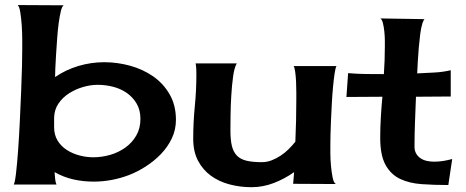

<svg xmlns="http://www.w3.org/2000/svg" viewBox="-20 -741 1871 771"><path d="M398.4 -491.2Q451.2 -491.2 502.4 -477.1Q553.7 -462.9 594.7 -434.6Q635.7 -406.2 661.1 -362.3Q686.5 -318.4 686.5 -259.8Q686.5 -219.7 669.9 -185.1Q653.3 -150.4 626 -122.1Q598.6 -93.8 564.9 -72.3Q531.2 -50.8 498 -38.1Q428.7 -11.7 355.5 -11.7Q314.5 -11.7 274.9 -20.5Q235.4 -29.3 199.2 -49.8Q200.2 -39.1 201.2 -24.9Q202.1 -10.7 207 0H35.2Q40 -7.8 44.4 -45.9Q48.8 -84 52.7 -137.7Q56.6 -191.4 59.6 -253.9Q62.5 -316.4 64.9 -374Q67.4 -431.6 68.4 -477.5Q69.3 -523.4 69.3 -543.9Q69.3 -554.7 69.3 -581.5Q69.3 -608.4 67.4 -637.7Q65.4 -667 61.5 -691.4Q57.6 -715.8 50.8 -720.7L236.3 -719.7Q229.5 -716.8 224.6 -697.3Q219.7 -677.7 215.8 -648.9Q211.9 -620.1 209.5 -585.9Q207 -551.8 205.1 -521Q203.1 -490.2 202.1 -465.8Q201.2 -441.4 201.2 -431.6Q244.1 -460.9 294.9 -476.1Q345.7 -491.2 398.4 -491.2ZM354.5 -109.4Q388.7 -109.4 422.4 -119.1Q456.1 -128.9 483.4 -148.4Q510.7 -168 527.3 -196.8Q543.9 -225.6 543.9 -263.7Q543.9 -298.8 528.8 -324.7Q513.7 -350.6 489.3 -367.7Q464.8 -384.8 434.1 -392.6Q403.3 -400.4 372.1 -400.4Q343.8 -400.4 313.5 -391.6Q283.2 -382.8 257.3 -366.2Q231.4 -349.6 214.8 -325.2Q198.2 -300.8 197.3 -268.6V-230.5Q197.3 -199.2 211.4 -176.3Q225.6 -153.3 248.5 -138.7Q271.5 -124 299.3 -116.7Q327.1 -109.4 354.5 -109.4Z M1306.6 -161.1Q1306.6 -151.4 1306.6 -126.5Q1306.6 -101.6 1309.1 -75.2Q1311.5 -48.8 1315.9 -27.3Q1320.3 -5.9 1329.1 -2L1157.2 -2.9L1161.1 -49.8Q1124 -23.4 1080.1 -6.3Q1036.1 10.7 990.2 10.7Q944.3 10.7 901.9 -0.5Q859.4 -11.7 827.1 -35.2Q794.9 -58.6 775.4 -95.2Q755.9 -131.8 755.9 -183.6Q755.9 -249 762.2 -313.5Q768.6 -377.9 768.6 -443.4Q768.6 -454.1 768.1 -464.8Q767.6 -475.6 765.6 -486.3H930.7Q920.9 -469.7 916 -433.6Q911.1 -397.5 908.7 -356.4Q906.2 -315.4 905.8 -276.9Q905.3 -238.3 905.3 -216.8Q905.3 -179.7 911.1 -155.3Q917 -130.9 931.2 -116.2Q945.3 -101.6 969.7 -95.7Q994.1 -89.8 1031.2 -89.8Q1051.8 -89.8 1070.8 -97.2Q1089.8 -104.5 1107.4 -116.2Q1125 -127.9 1139.6 -142.6Q1154.3 -157.2 1166 -171.9Q1168 -214.8 1168.9 -256.8Q1169.9 -298.8 1169.9 -341.8Q1169.9 -350.6 1169.9 -370.6Q1169.9 -390.6 1168.9 -412.1Q1168 -433.6 1165.5 -451.7Q1163.1 -469.7 1159.2 -475.6H1331.1Q1327.1 -468.8 1323.7 -446.3Q1320.3 -423.8 1317.4 -393.1Q1314.5 -362.3 1312.5 -326.2Q1310.5 -290 1309.1 -257.3Q1307.6 -224.6 1307.1 -198.7Q1306.6 -172.9 1306.6 -161.1Z M1644.5 -152.3Q1644.5 -135.7 1651.4 -124Q1658.2 -112.3 1669.4 -105Q1680.7 -97.7 1694.8 -94.7Q1709 -91.8 1723.6 -91.8Q1742.2 -91.8 1760.3 -94.7Q1778.3 -97.7 1795.9 -102.5L1780.3 2Q1723.6 2 1673.8 -1.5Q1624 -4.9 1586.9 -22.5Q1549.8 -40 1528.3 -78.6Q1506.8 -117.2 1506.8 -187.5Q1506.8 -228.5 1509.3 -270Q1511.7 -311.5 1515.6 -352.5L1371.1 -351.6L1377.9 -447.3Q1413.1 -444.3 1449.2 -443.8Q1485.4 -443.4 1521.5 -443.4Q1523.4 -471.7 1524.4 -498.5Q1525.4 -525.4 1525.4 -553.7Q1525.4 -559.6 1525.4 -577.1Q1525.4 -594.7 1523.4 -613.8Q1521.5 -632.8 1517.6 -648.4Q1513.7 -664.1 1506.8 -667L1686.5 -664.1Q1682.6 -664.1 1680.7 -658.2Q1678.7 -652.3 1676.8 -649.4Q1670.9 -630.9 1667.5 -604.5Q1664.1 -578.1 1661.6 -549.3Q1659.2 -520.5 1657.7 -493.7Q1656.2 -466.8 1655.3 -446.3Q1688.5 -448.2 1722.7 -449.7Q1756.8 -451.2 1790 -459V-353.5L1650.4 -352.5Q1648.4 -302.7 1646.5 -252.4Q1644.5 -202.1 1644.5 -152.3Z"/></svg>

Font: Cherry Cream Soda
Style: Regular
Weight: 400
Designer: Font Diner, Inc
Foundry: Font Diner, Inc
Version: Version 1.001